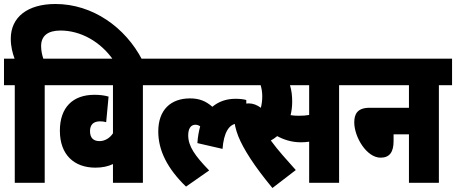

<svg xmlns="http://www.w3.org/2000/svg" viewBox="-20 -916 2285 962"><path d="M204 -489H270V-622H197C191 -640 186 -662 186 -685C186 -736 219 -763 283 -763C384 -763 483 -708 548 -615H693C608 -780 443 -896 258 -896C119 -896 34 -831 34 -722C34 -682 43 -650 53 -622H0V-489H54V0H204Z M762 -489V-622H258V-489H546V-248C531 -225 506 -209 479 -209C449 -209 431 -224 431 -259C431 -290 447 -308 481 -308C492 -308 501 -307 512 -304L524 -432C504 -438 481 -441 453 -441C345 -441 280 -378 280 -261C280 -140 352 -76 458 -76C492 -76 521 -82 546 -94V0H696V-489Z M750 -489H1208V-622H750ZM912 19 1028 -62C956 -136 923 -184 923 -238C923 -270 935 -291 959 -291C968 -291 976 -288 983 -283C976 -258 971 -230 969 -199L1095 -170C1101 -250 1127 -297 1172 -297C1186 -297 1197 -296 1214 -293V-415C1199 -419 1183 -421 1159 -421C1114 -421 1075 -407 1044 -381C1011 -410 978 -423 932 -423C837 -423 773 -367 773 -257C773 -162 819 -71 912 19Z M1345 26 1462 -64C1416 -116 1374 -161 1337 -212C1348 -218 1359 -226 1369 -234C1400 -217 1440 -203 1488 -203C1501 -203 1515 -204 1529 -206V0H1679V-489H1745V-622H1133V-489H1286C1291 -472 1294 -454 1294 -434C1294 -410 1291 -392 1287 -376C1268 -390 1248 -398 1226 -398C1182 -398 1154 -371 1154 -322C1154 -298 1160 -269 1174 -233C1200 -169 1253 -85 1345 26ZM1476 -336C1461 -336 1448 -337 1436 -339C1441 -360 1444 -382 1444 -406C1444 -436 1441 -463 1433 -489H1529V-340C1513 -337 1496 -336 1476 -336Z M1733 -622V-489H2029V-376H1832C1771 -376 1755 -345 1755 -303C1755 -229 1817 -126 1887 -126C1932 -126 1952 -154 1952 -209V-243H2029V0H2179V-489H2245V-622Z"/></svg>

Font: Noto Sans Devanagari ExtraCondensed Black
Style: Regular
Weight: 900
Width: 2
Designer: Jelle Bosma - Monotype Design Team
Foundry: Monotype Imaging Inc.
Version: Version 2.004